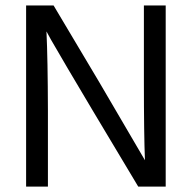

<svg xmlns="http://www.w3.org/2000/svg" viewBox="-20 -694 713 714"><path d="M77.1 0H158.2V-284.2Q157.7 -473.1 152.8 -577.1L169.9 -545.9Q188 -514.2 231.2 -440.7Q274.4 -367.2 325.2 -282.2L494.1 0H596.2V-673.8H515.1V-389.2Q515.1 -195.3 519 -98.1L348.1 -390.1L179.2 -673.8H77.1Z"/></svg>

Font: FAU Chimera
Style: Regular
Weight: 400
Version: Version 1.002;hotconv 1.0.117;makeotfexe 2.5.65602